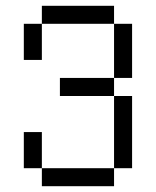

<svg xmlns="http://www.w3.org/2000/svg" viewBox="-20 -520 540 665"><path d="M125 62.5V125H375V62.5ZM125 62.5Q125 62.5 125 -62.5H62.5Q62.5 -62.5 62.5 62.5ZM375 62.5H437.5Q437.5 62.5 437.5 -187.5H375Q375 -187.5 375 62.5ZM375 -187.5V-250H187.5V-187.5ZM375 -250H437.5V-437.5H375ZM62.5 -437.5Q62.5 -437.5 62.5 -312.5H125Q125 -312.5 125 -437.5ZM125 -437.5H375V-500H125Z"/></svg>

Font: UnifontExMono
Style: Regular
Weight: 500
Version: Version 15.0.06